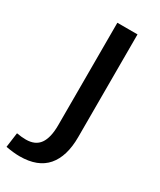

<svg xmlns="http://www.w3.org/2000/svg" viewBox="-271 -609 762 916"><g transform="rotate(30 110.0 -150.5)"><path d="M-72 234 -61 153Q-33 158 -10 158Q42 158 66 124Q90 90 90 21V-543H201V23Q201 129 152.5 185.5Q104 242 4 242Q-29 242 -72 234Z"/></g></svg>

Font: Martel Sans SemiBold
Style: Regular
Weight: 600
Designer: Dan Reynolds and Mathieu Réguer
Foundry: Dan Reynolds and Mathieu Réguer
Version: Version 1.002; ttfautohint (v1.1) -l 5 -r 5 -G 72 -x 0 -D la